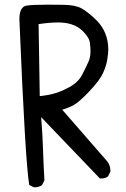

<svg xmlns="http://www.w3.org/2000/svg" viewBox="-20 -781 540 821"><path d="M128 20H125L105 10Q88 -89 63 -697V-700Q63 -751 93 -757Q118 -761 185 -761Q198 -761 250 -760.5Q302 -760 329 -745Q356 -730 392 -695Q443 -644 443 -569Q443 -555 439 -528Q435 -501 421 -469.5Q407 -438 363 -391.5Q319 -345 295.5 -332Q272 -319 246 -312L435 -95Q452 -77 452 -52V-47L442 -27Q431 -18 414 -18H407L156 -280Q162 -206 164 -140.5Q166 -75 170 -10L160 10Q147 20 128 20ZM150 -370Q188 -374 215 -382Q242 -390 266 -403Q312 -425 330.5 -460Q349 -495 360 -521Q367 -539 367 -563Q367 -573 364.5 -597Q362 -621 332 -650Q295 -685 229 -685Q194 -685 145 -678Z"/></svg>

Font: Xiaolai Mono SC
Style: Regular
Weight: 400
Monospace: yes
Designer: LXGW / Nozomi Seto
Version: Version 3.113;September 30, 2024